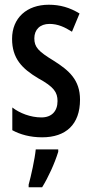

<svg xmlns="http://www.w3.org/2000/svg" viewBox="-20 -663 388 811"><path d="M318 -242C318 -326 271 -366 206 -407C142 -446 125 -464 125 -501C125 -538 149 -562 189 -562C225 -562 254 -548 284 -529L316 -606C275 -631 234 -643 186 -643C93 -643 31 -587 31 -499C31 -416 73 -373 142 -332C208 -296 223 -273 223 -236C223 -193 198 -167 155 -167C109 -167 63 -185 32 -209V-113C65 -95 107 -83 158 -83C258 -83 318 -137 318 -242ZM226 -22V-32H131C127 9 111 81 101 117V128H158C184 86 211 27 226 -22Z"/></svg>

Font: Noto Sans Kannada UI ExtraCondensed Medium
Style: Regular
Weight: 500
Width: 2
Designer: Jelle Bosma - Monotype Design Team
Foundry: Monotype Imaging Inc.
Version: Version 2.005